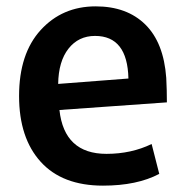

<svg xmlns="http://www.w3.org/2000/svg" viewBox="-20 -567 586 604"><path d="M505 -245 167 -221Q182 -83 315 -83Q393 -83 457 -114L481 -20Q411 17 304 17Q176 17 108 -58Q40 -133 40 -265Q40 -398 108 -472.5Q176 -547 281 -547Q379 -547 437 -490Q495 -433 503 -322Q505 -284 505 -245ZM384 -320Q381 -454 279 -454Q227 -454 195.5 -414Q164 -374 163 -303Z"/></svg>

Font: Repo
Style: DemiBold
Weight: 600
Designer: Stefan Peev
Foundry: Context Ltd
Version: Version 001.000